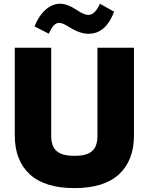

<svg xmlns="http://www.w3.org/2000/svg" viewBox="-20 -988 785 1014"><path d="M162.1 -848.6Q185.1 -905.3 220.9 -936.8Q256.8 -968.3 297.4 -968.3Q335.9 -968.3 386.2 -934.6Q423.8 -909.2 446.3 -909.2Q481.4 -909.2 507.8 -968.3L582.5 -926.3Q539.1 -809.6 447.3 -809.6Q401.4 -809.6 345.2 -845.2Q311 -867.2 292.5 -867.2Q276.9 -867.2 264.2 -854Q251.5 -840.8 237.8 -810.1ZM494.6 -735.8H687.5V-272.5Q687.5 -140.6 608.6 -67.6Q529.8 5.4 373 5.4Q216.3 5.4 137.2 -67.6Q58.1 -140.6 58.1 -272.5V-735.8H250.5V-268.6Q250.5 -238.3 260.7 -214.8Q271 -191.4 297.6 -178.2Q324.2 -165 373 -165Q422.4 -165 448.5 -178.2Q474.6 -191.4 484.6 -214.8Q494.6 -238.3 494.6 -268.6Z"/></svg>

Font: Estedad-FD Black
Style: Regular
Weight: 900
Designer: Amin Abedi
Version: Version 7.3